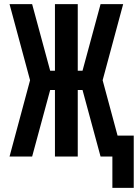

<svg xmlns="http://www.w3.org/2000/svg" viewBox="-20 -755 665 926"><path d="M522 151V0H465L378 -321H355V0H245V-321H222L135 0H26L125 -368L26 -735H135L222 -414H245V-735H355V-414H378L465 -735H574L475 -368L547 -101H625V151Z"/></svg>

Font: Iosevka Curly Extended
Style: Bold
Weight: 700
Width: 7
Monospace: yes
Designer: Belleve Invis
Foundry: Belleve Invis
Version: Version 11.1.0; ttfautohint (v1.8.3)